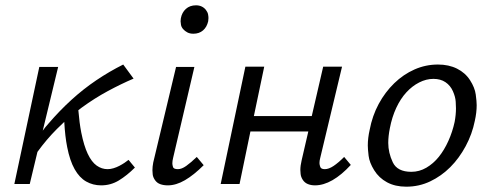

<svg xmlns="http://www.w3.org/2000/svg" viewBox="-20 -693 1851 723"><path d="M361 5Q330 5 304.5 -9.5Q279 -24 261 -56Q243 -88 233 -139Q225 -179 222 -234Q208 -221 194 -207Q155 -168 121 -121L92 0H34L128 -441H199L141 -201Q151 -215 162 -227Q204 -276 249 -317Q294 -358 343 -391Q392 -424 444 -450L483 -397Q436 -377 386 -350Q336 -323 288 -288Q281 -283 275 -278Q279 -230 286 -194Q296 -144 310.5 -113.5Q325 -83 344 -69.5Q363 -56 385 -56Q396 -56 407.5 -59.5Q419 -63 429.5 -68.5Q440 -74 449 -80Q458 -86 464 -91L488 -62Q458 -32 427.5 -13.5Q397 5 361 5Z M612 5Q596 5 583.5 0.5Q571 -4 563.5 -15Q556 -26 555 -36.5Q554 -47 554 -52Q554 -65 557 -81L643 -441H712L632 -99Q629 -87 629 -78Q629 -72 631.5 -64Q634 -56 650 -56Q664 -56 681 -68Q698 -80 721 -102L747 -71Q710 -34 676.5 -14.5Q643 5 612 5ZM708 -566Q695 -566 685.5 -571Q676 -576 669.5 -583.5Q663 -591 661.5 -599.5Q660 -608 660 -613Q660 -619 661 -624Q665 -646 680 -659.5Q695 -673 718 -673Q730 -673 739.5 -668.5Q749 -664 755.5 -655.5Q762 -647 763.5 -639Q765 -631 765 -625Q765 -620 764 -613Q759 -591 744.5 -578.5Q730 -566 708 -566Z M811 0 904 -442H975L936 -256H1154L1197 -442H1268L1186 -99Q1183 -88 1183 -79Q1183 -73 1186 -64.5Q1189 -56 1203 -56Q1218 -56 1236 -68Q1254 -80 1276 -102L1301 -72Q1266 -34 1232 -14.5Q1198 5 1166 5Q1151 5 1139 0Q1127 -5 1120 -16Q1113 -27 1112 -38Q1111 -49 1111 -53Q1111 -69 1116 -90L1141 -198H923L882 0Z M1510 10Q1468 10 1437.5 -6.5Q1407 -23 1389 -52Q1371 -81 1368 -106.5Q1365 -132 1365 -145Q1365 -173 1372 -204Q1382 -257 1406 -301.5Q1430 -346 1464.5 -379.5Q1499 -413 1541 -431.5Q1583 -450 1629 -450Q1670 -450 1701 -434.5Q1732 -419 1750 -391Q1768 -363 1771.5 -337Q1775 -311 1775 -297Q1775 -269 1768 -238Q1758 -188 1733.5 -142.5Q1709 -97 1675.5 -63.5Q1642 -30 1600 -10Q1558 10 1510 10ZM1529 -46Q1559 -46 1585.5 -61.5Q1612 -77 1632.5 -102.5Q1653 -128 1668.5 -162.5Q1684 -197 1692 -234Q1697 -261 1697 -285Q1697 -292 1696 -310Q1695 -328 1685.5 -349.5Q1676 -371 1657.5 -383.5Q1639 -396 1612 -396Q1585 -396 1558.5 -382.5Q1532 -369 1510 -345Q1488 -321 1472 -286.5Q1456 -252 1448 -210Q1442 -180 1442 -155Q1442 -118 1459 -82Q1476 -46 1529 -46Z"/></svg>

Font: Isabella Sans
Style: Italic
Weight: 400
Italic angle: -12°
Designer: Christian Thalmann (Catharsis Fonts), Cristiano Sobral
Foundry: The Isabella Sans Project Authors
Version: Version 2.026; ttfautohint (v1.8.4.7-5d5b-dirty)